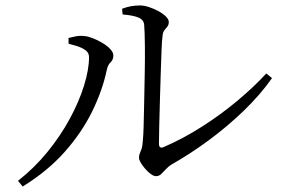

<svg xmlns="http://www.w3.org/2000/svg" viewBox="-20 -702 1040 703"><path d="M551 -57Q543 -57 532.5 -64.5Q522 -72 512 -83.5Q502 -95 495.5 -106Q489 -117 489 -124Q489 -134 492 -140.5Q495 -147 498.5 -157.5Q502 -168 503 -188Q505 -205 506 -243.5Q507 -282 508 -332.5Q509 -383 510 -436Q511 -489 510.5 -535Q510 -581 508 -610Q507 -629 487.5 -637.5Q468 -646 429 -649L427 -670Q446 -677 461 -679.5Q476 -682 493 -682Q508 -682 526 -676Q544 -670 560.5 -661Q577 -652 587.5 -641.5Q598 -631 598 -622Q598 -611 593 -605Q588 -599 582 -591.5Q576 -584 575 -569Q573 -556 571.5 -519Q570 -482 568.5 -433Q567 -384 565.5 -333Q564 -282 563 -240Q562 -198 562 -176Q562 -157 578 -163Q650 -194 719 -238Q788 -282 848.5 -332.5Q909 -383 955 -433L976 -416Q933 -355 873 -297Q813 -239 744.5 -188.5Q676 -138 607 -99Q596 -92 587 -82Q578 -72 570 -64.5Q562 -57 551 -57ZM46 -40Q106 -87 154 -146Q202 -205 236 -268Q270 -331 288 -389.5Q306 -448 306 -493Q306 -509 292.5 -518.5Q279 -528 261 -533.5Q243 -539 231 -542V-563Q242 -566 257.5 -569Q273 -572 289 -570Q302 -569 320 -562Q338 -555 355.5 -544.5Q373 -534 384 -522Q395 -510 395 -499Q395 -483 385 -474Q375 -465 371 -446Q355 -370 317 -293Q279 -216 217 -146Q155 -76 63 -19Z"/></svg>

Font: Noto Serif SC
Style: Regular
Weight: 400
Designer: Ryoko NISHIZUKA 西塚涼子 (kana & ideographs); Frank Grießhammer (Latin, Greek & Cyrillic); Wenlong ZHANG 张文龙 (bopomofo); San
Foundry: Adobe
Version: Version 2.002-H1;hotconv 1.1.0;makeotfexe 2.6.0